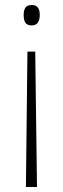

<svg xmlns="http://www.w3.org/2000/svg" viewBox="-20 -552 251 763"><path d="M138 -493Q138 -451 106 -451Q88 -451 81 -461.5Q74 -472 74 -493Q74 -510 80.5 -521Q87 -532 107 -532Q138 -532 138 -493ZM89 -347H120L127 191H83Z"/></svg>

Font: Noto Sans Khmer Condensed ExtraLight
Style: Regular
Weight: 200
Width: 3
Designer: Danh Hong and the Monotype Design Team
Foundry: Monotype Imaging Inc.
Version: Version 2.004; ttfautohint (v1.8.4.7-5d5b)